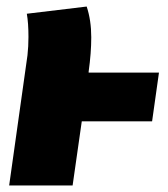

<svg xmlns="http://www.w3.org/2000/svg" viewBox="-20 -567 515 587"><path d="M445 -196H230L202 0H8L64 -398Q67 -425 67 -454Q67 -497 62 -525L245 -547Q259 -505 259 -453Q259 -405 251 -348V-345H466Z"/></svg>

Font: FiraGO Heavy
Style: Italic
Weight: 900
Italic angle: -8°
Designer: bBox Type GmbH
Foundry: bBox Type GmbH
Version: Version 1.001